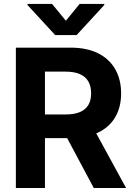

<svg xmlns="http://www.w3.org/2000/svg" viewBox="-20 -947 672 967"><path d="M59.9 -707H336.6Q416.5 -707 473.5 -678.9Q530.5 -650.7 560.2 -598.6Q590 -546.5 590 -476.5Q590 -407 559.9 -356.2Q529.9 -305.3 471.9 -278.3Q413.8 -251.2 333.2 -251.2H145.9V-370.5H309.9Q354 -370.5 382.3 -382.5Q410.6 -394.5 424.8 -417.9Q438.9 -441.3 438.9 -476.5Q438.9 -512.8 424.8 -537.1Q410.6 -561.4 381.8 -573.9Q353 -586.3 309.5 -586.3H206.4V0H59.9ZM615.1 0H452.3L280.9 -321.3H439.6ZM311.8 -842.5 380.9 -927.1H505.2V-921.8L366 -770.5H257.7L118.5 -921.8V-927.1H242.3Z"/></svg>

Font: Pretendard GOV Variable
Style: Regular
Weight: 400
Designer: Base glyphs from Inter by Rasmus Andersson; Hangul glyphs from Noto Sans CJK(Source Han Sans) by Jang Soo-young and Kang
Foundry: Kil Hyung-jin
Version: Version 1.307;Glyphs 3.2 (3192)